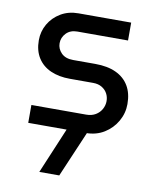

<svg xmlns="http://www.w3.org/2000/svg" viewBox="-81 -574 689 840"><g transform="rotate(10 263.5 -153.5)"><path d="M66.2 0V-79.4H309.6Q334 -79.4 351.3 -89.8Q368.6 -100.2 377.9 -117.2Q387.2 -134.2 387.2 -152.8Q387.2 -171.2 378.9 -186.6Q370.6 -202 354.5 -211.7Q338.4 -221.4 315.2 -221.4H212Q163 -221.4 126.3 -237.7Q89.6 -254 69.3 -286.1Q49 -318.2 49 -364.2Q49 -403.2 68.1 -436.3Q87.2 -469.4 121.3 -489.7Q155.4 -510 199.4 -510H433.6V-430.6H208.4Q177.4 -430.6 159.1 -411.6Q140.8 -392.6 140.8 -367Q140.8 -342.2 159.2 -323.5Q177.6 -304.8 212 -304.8H310.4Q365 -304.8 402.6 -287.3Q440.2 -269.8 459.8 -236.8Q479.4 -203.8 479.4 -156Q479.4 -115.2 459 -79.5Q438.6 -43.8 403.2 -21.9Q367.8 0 321.4 0ZM151.2 203 245 -20H335.2L239.8 203Z"/></g></svg>

Font: MuseoModerno Thin
Style: Regular
Weight: 100
Designer: Pablo Cosgaya, Héctor Gatti, Marcela Romero, and the Authors of The MuseoModerno Project.
Foundry: Omnibus-Type Team
Version: Version 1.003